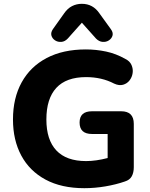

<svg xmlns="http://www.w3.org/2000/svg" viewBox="-20 -975 784 1006"><path d="M335 -773Q320 -757 301.5 -755.5Q283 -754 268.5 -763.5Q254 -773 249.5 -788.5Q245 -804 257 -822L316 -905Q334 -931 357.5 -943Q381 -955 409 -955Q467 -955 501 -905L561 -822Q574 -804 569.5 -788.5Q565 -773 550.5 -763.5Q536 -754 517.5 -755.5Q499 -757 483 -773L409 -856ZM422 11Q302 11 218.5 -34Q135 -79 91.5 -160Q48 -241 48 -349Q48 -461 93.5 -543.5Q139 -626 224.5 -671Q310 -716 430 -716Q483 -716 535.5 -705Q588 -694 637 -666Q660 -655 669 -634.5Q678 -614 675 -592.5Q672 -571 659 -554Q646 -537 625 -531Q604 -525 578 -537Q513 -571 431 -571Q327 -571 275 -514.5Q223 -458 223 -349Q223 -242 275.5 -186.5Q328 -131 431 -131Q483 -131 544 -147V-273H462Q397 -273 397 -333Q397 -392 462 -392H615Q681 -392 681 -326V-99Q681 -71 670.5 -51.5Q660 -32 634 -24Q588 -8 532.5 1.5Q477 11 422 11Z"/></svg>

Font: Chiron GoRound TC EB
Style: Regular
Weight: 700
Designer: Ryoko NISHIZUKA 西塚涼子 (kana, bopomofo & ideographs); Paul D. Hunt (Latin, Greek & Cyrillic); Sandoll Communications 산돌커뮤니
Foundry: Adobe
Version: Version 1.000;hotconv 1.1.1;makeotfexe 2.6.0